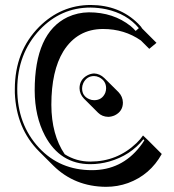

<svg xmlns="http://www.w3.org/2000/svg" viewBox="-20 -678 695 765"><path d="M411.6 -212.4Q386.7 -212.9 370.6 -229L314 -285.6Q297.4 -303.2 296.9 -326.2Q296.9 -360.8 328.1 -377.9Q341.3 -384.8 355 -385.3Q377.9 -384.3 395.5 -367.2L452.1 -311Q469.2 -293 469.7 -269.5Q469.7 -234.9 438 -218.8Q425.3 -212.9 411.6 -212.4ZM567.9 -121.1 624.5 -64.5Q578.1 19 490.2 51.3Q448.2 66.4 402.3 66.4Q276.9 65.4 192.4 -18.1L135.7 -74.7Q44.9 -165.5 39.1 -307.6Q38.6 -315.9 39.1 -323.2Q39.1 -473.6 136.2 -571.3Q223.1 -657.7 340.8 -658.2Q456.1 -657.7 530.3 -584Q543.9 -570.3 546.9 -564L603.5 -507.3L574.7 -483.4L541.5 -516.6Q475.6 -562.5 390.6 -562.5Q288.1 -562.5 232.4 -473.6Q184.6 -395.5 184.6 -260.3Q185.1 -141.1 237.8 -63.5Q283.7 -34.2 339.8 -34.2Q446.8 -34.2 523.9 -107.9Q540 -123.5 549.8 -138.2ZM555.2 -119.1 551.3 -123Q500 -58.6 414.6 -34.2Q377.4 -23.9 339.8 -23.9Q219.7 -23.9 159.2 -137.2Q118.7 -213.9 118.2 -316.9Q118.2 -546.9 249.5 -609.9Q289.6 -628.4 334 -628.9Q431.6 -628.9 500.5 -574.2Q512.7 -564 520.5 -554.7L533.2 -565.9Q485.8 -623 403.3 -641.1Q372.6 -647.5 340.8 -647.9Q222.7 -647.9 138.2 -559.1Q49.3 -464.4 48.8 -323.2Q48.8 -182.1 135.7 -88.9Q218.8 0 346.2 0Q463.9 0 537.1 -93.3Q547.4 -106 555.2 -119.1ZM355 -278.8Q386.7 -278.8 399.4 -308.1Q402.8 -317.4 402.8 -326.2Q402.8 -356 375 -370.1Q364.7 -375 355 -375Q325.7 -375 312 -347.2Q307.1 -336.4 307.1 -326.2Q307.1 -295.4 335 -283.2Q344.2 -278.8 355 -278.8Z"/></svg>

Font: Linux Biolinum Shadow O
Style: Bold
Weight: 700
Designer: Philipp H. Poll
Foundry: Philipp H. Poll
Version: Version 0.9.2